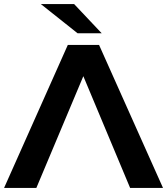

<svg xmlns="http://www.w3.org/2000/svg" viewBox="-28 -920 818 940"><path d="M380 -547 609 0H770L457 -700H304L-8 0H150ZM470 -757 335 -900H172L352 -757Z"/></svg>

Font: Montserrat-Alt1
Style: Bold
Weight: 700
Designer: Differentunic
Foundry: Differentunic
Version: Version 7.222